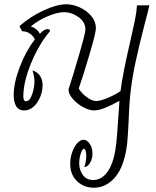

<svg xmlns="http://www.w3.org/2000/svg" viewBox="-20 -510 727 897"><path d="M678 -485Q671 -454 658 -406Q630 -298 613 -219Q596 -140 588 -63Q583 -10 581 54Q578 120 574.5 156Q571 192 562 226Q544 295 505.5 331Q467 367 419 367Q372 367 340 336.5Q308 306 308 255Q308 228 317 202Q326 176 340.5 159.5Q355 143 370 143Q386 143 399 161.5Q412 180 412 207Q412 232 401 250.5Q390 269 374 271Q383 244 383 219Q383 204 380 194.5Q377 185 372 185Q364 185 357 208Q350 231 350 253Q350 284 367 307.5Q384 331 416 331Q448 331 473 304Q498 277 511 228Q520 194 524.5 147Q529 100 533 34L538 -39Q505 -20 472.5 -7Q440 6 420 6Q397 6 368.5 -9.5Q340 -25 320 -48Q300 -71 300 -92Q317 -143 348 -249Q379 -355 379 -372Q379 -407 347 -430Q315 -453 279 -453Q248 -453 204 -434.5Q160 -416 124 -387Q155 -376 166 -352L170 -356Q188 -374 202 -374Q213 -374 214 -365Q162 -304 125.5 -215.5Q89 -127 89 -59Q89 -37 102 -37Q119 -37 130 -69Q141 -101 141 -130Q141 -150 132 -181Q155 -174 167 -155.5Q179 -137 179 -112Q179 -85 168 -57.5Q157 -30 137.5 -12Q118 6 93 6Q68 6 56 -13Q44 -32 44 -66Q44 -123 72.5 -197.5Q101 -272 143 -326Q136 -341 120.5 -352.5Q105 -364 83 -364L71 -388Q122 -433 184 -461.5Q246 -490 290 -490Q321 -490 353.5 -475Q386 -460 407 -434.5Q428 -409 428 -378Q428 -357 398.5 -257Q369 -157 348 -97Q351 -89 364.5 -74.5Q378 -60 396 -49Q414 -38 430 -38Q447 -38 479.5 -51Q512 -64 543 -84Q553 -164 587 -310Q602 -375 610 -414Q618 -453 620 -485Z"/></svg>

Font: Charmonman
Style: Regular
Weight: 400
Designer: Ekaluck Peanpanawate
Foundry: Cadson Demak Co.,Ltd.
Version: Version 1.000; ttfautohint (v1.6)